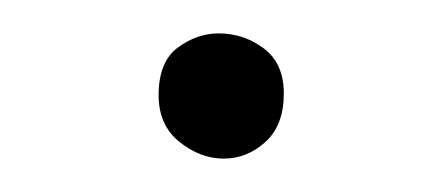

<svg xmlns="http://www.w3.org/2000/svg" viewBox="-20 -78 265 115"><path d="M114 17Q100 17 87.5 7Q75 -3 75 -21Q75 -41 86.5 -49.5Q98 -58 111 -58Q126 -58 138 -49Q150 -40 150 -22Q150 -3 139 7Q128 17 114 17Z"/></svg>

Font: Mea Culpa
Style: Regular
Weight: 400
Designer: Robert E. Leuschke
Foundry: Robert E. Leuschke
Version: Version 1.010; ttfautohint (v1.8.3)